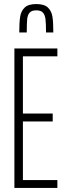

<svg xmlns="http://www.w3.org/2000/svg" viewBox="-20 -927 325 947"><path d="M51 0V-688H263V-649H93V-367H240V-328H93V-39H263V0ZM243 -767H207Q207 -810 204.5 -831.5Q202 -853 192 -864.5Q182 -876 159 -876Q136 -876 126 -864.5Q116 -853 114 -832Q112 -811 112 -767H75Q75 -817 79.5 -845Q84 -873 102 -890Q120 -907 159 -907Q198 -907 216 -890Q234 -873 238.5 -845.5Q243 -818 243 -767Z"/></svg>

Font: Saira Ultra Condensed ExLight
Style: Regular
Weight: 200
Width: 1
Designer: Hector Gatti with collaboration of the Omnibus-Type team
Foundry: Omnibus-Type
Version: Version 1.001; ttfautohint (v1.8)